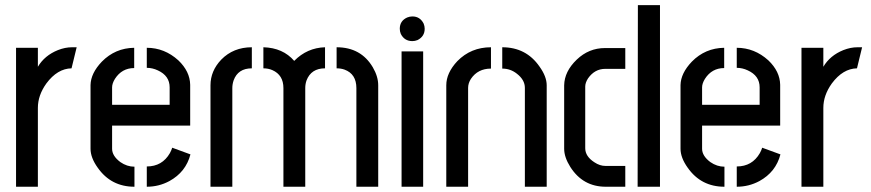

<svg xmlns="http://www.w3.org/2000/svg" viewBox="-20 -710 3312 730"><path d="M41 0V-528.3H124V-456.1Q149.4 -499 200.2 -519.5Q227.5 -530.3 253.9 -530.3H271.5L252 -450.2Q198.2 -449.2 156.2 -392.6Q124 -347.7 124 -299.8V0Z M324.2 -144.5V-386.7Q325.2 -431.6 367.2 -475.6Q418 -527.3 490.2 -528.3V-451.2Q443.4 -451.2 417 -410.2Q406.2 -392.6 406.2 -377.9V-311.5H625V-377.9Q625 -421.9 580.1 -442.4Q559.6 -452.1 538.1 -452.1V-528.3Q605.5 -528.3 658.2 -480.5Q702.1 -438.5 703.1 -387.7V-232.4H406.2V-144.5Q406.2 -117.2 437.5 -93.8Q462.9 -76.2 491.2 -76.2V0Q402.3 0 351.6 -72.3Q324.2 -110.4 324.2 -144.5ZM538.1 0V-77.1Q596.7 -77.1 626 -127.9Q631.8 -138.7 634.8 -148.4L704.1 -123Q686.5 -55.7 624 -21.5Q584 0 538.1 0Z M780.3 0V-385.7Q780.3 -440.4 821.3 -483.4Q867.2 -530.3 937.5 -530.3V-450.2Q884.8 -450.2 868.2 -404.3Q863.3 -389.6 863.3 -375V0ZM981.4 -450.2V-530.3Q1055.7 -528.3 1098.6 -478.5Q1147.5 -528.3 1215.8 -530.3V-450.2Q1163.1 -450.2 1145.5 -404.3Q1140.6 -390.6 1140.6 -375V0H1057.6V-375Q1057.6 -424.8 1015.6 -443.4Q1000 -450.2 981.4 -450.2ZM1259.8 -450.2V-530.3Q1352.5 -530.3 1397.5 -454.1Q1418 -418.9 1418 -385.7V0H1335V-375Q1335 -428.7 1290 -445.3Q1276.4 -450.2 1259.8 -450.2Z M1500 -600.6Q1500 -630.9 1528.3 -643.6Q1538.1 -647.5 1547.9 -647.5Q1577.1 -647.5 1590.8 -620.1Q1594.7 -610.4 1594.7 -600.6Q1594.7 -571.3 1567.4 -557.6Q1557.6 -553.7 1547.9 -553.7Q1517.6 -553.7 1503.9 -581.1Q1500 -590.8 1500 -600.6ZM1506.8 0V-514.6H1588.9V0Z M1676.8 0V-385.7Q1676.8 -432.6 1718.8 -477.5Q1770.5 -530.3 1846.7 -530.3V-449.2Q1796.9 -449.2 1770.5 -410.2Q1759.8 -393.6 1759.8 -376V0ZM1889.6 -449.2V-530.3Q1980.5 -530.3 2031.2 -457Q2058.6 -418.9 2058.6 -385.7V0H1975.6V-376Q1975.6 -406.2 1945.3 -429.7Q1920.9 -449.2 1889.6 -449.2Z M2125 -144.5V-385.7Q2126 -438.5 2172.9 -483.4Q2218.8 -527.3 2280.3 -527.3H2357.4V-448.2H2281.2Q2241.2 -448.2 2215.8 -412.1Q2205.1 -395.5 2205.1 -380.9V-146.5Q2205.1 -115.2 2240.2 -92.8Q2260.7 -79.1 2282.2 -79.1H2357.4V0H2283.2Q2196.3 0 2148.4 -75.2Q2125 -112.3 2125 -144.5ZM2404.3 0 2405.3 -690.4H2489.3V0Z M2567.4 -144.5V-386.7Q2568.4 -431.6 2610.4 -475.6Q2661.1 -527.3 2733.4 -528.3V-451.2Q2686.5 -451.2 2660.2 -410.2Q2649.4 -392.6 2649.4 -377.9V-311.5H2868.2V-377.9Q2868.2 -421.9 2823.2 -442.4Q2802.7 -452.1 2781.2 -452.1V-528.3Q2848.6 -528.3 2901.4 -480.5Q2945.3 -438.5 2946.3 -387.7V-232.4H2649.4V-144.5Q2649.4 -117.2 2680.7 -93.8Q2706.1 -76.2 2734.4 -76.2V0Q2645.5 0 2594.7 -72.3Q2567.4 -110.4 2567.4 -144.5ZM2781.2 0V-77.1Q2839.8 -77.1 2869.1 -127.9Q2875 -138.7 2877.9 -148.4L2947.3 -123Q2929.7 -55.7 2867.2 -21.5Q2827.1 0 2781.2 0Z M3027.3 0V-528.3H3110.4V-456.1Q3135.7 -499 3186.5 -519.5Q3213.9 -530.3 3240.2 -530.3H3257.8L3238.3 -450.2Q3184.6 -449.2 3142.6 -392.6Q3110.4 -347.7 3110.4 -299.8V0Z"/></svg>

Font: Post No Bills Colombo SemiBold
Style: Regular
Weight: 600
Designer: Kosala Senevirathne, Siva Puranthara, Lasantha Premarathna, Tharique Azeez
Foundry: Mooniak
Version: Version 1.220 ; ttfautohint (v1.6)